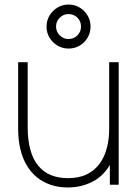

<svg xmlns="http://www.w3.org/2000/svg" viewBox="-20 -814 613 846"><path d="M282 -600Q255.5 -600 233.5 -613Q211.5 -626 198.2 -648Q185 -670 185 -697Q185 -723.5 198.2 -745.5Q211.5 -767.5 233.5 -780.8Q255.5 -794 282 -794Q309 -794 331 -780.8Q353 -767.5 366 -745.5Q379 -723.5 379 -697Q379 -670 366 -648Q353 -626 331 -613Q309 -600 282 -600ZM282 -642Q305.5 -642 321.2 -658.2Q337 -674.5 337 -697Q337 -720 321.2 -736Q305.5 -752 282 -752Q259.5 -752 243.2 -736Q227 -720 227 -697Q227 -674.5 243.2 -658.2Q259.5 -642 282 -642ZM279 12Q238 12 203.8 0.5Q169.5 -11 142.8 -32.8Q116 -54.5 97.5 -86Q79 -117.5 69.5 -157.8Q60 -198 60 -246V-540H102V-254Q102 -196.5 113.8 -154Q125.5 -111.5 148.5 -83.8Q171.5 -56 204.2 -42.5Q237 -29 279 -29Q328.5 -29 363.2 -46.2Q398 -63.5 419.5 -93.5Q441 -123.5 451 -162.5Q461 -201.5 461 -245L500 -246Q500 -153.5 469.5 -96.8Q439 -40 388.8 -14Q338.5 12 279 12ZM464 0V-110H461V-540H503V0Z"/></svg>

Font: Manrope ExtraLight
Style: Regular
Weight: 200
Designer: Mikhail Sharanda
Foundry: Mikhail Sharanda
Version: Version 4.505